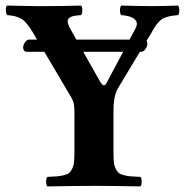

<svg xmlns="http://www.w3.org/2000/svg" viewBox="-20 -667 664 689"><path d="M362.8 -370.1 421.9 -481H278.8L339.8 -373Q347.7 -360.8 353 -360.8Q358.4 -360.8 362.8 -370.1ZM387.2 -268.1V-122.1Q387.2 -100.6 388.4 -86.7Q389.6 -72.8 394.8 -62.5Q399.9 -52.2 405.3 -47.1Q410.6 -42 423.6 -38.6Q436.5 -35.2 448.5 -34.2Q460.4 -33.2 483.9 -32.2Q488.3 -27.8 488.3 -15.1Q488.3 -2.4 483.9 2Q384.3 0 325.2 0Q247.6 0 149.9 2Q145.5 -2.4 145.5 -15.1Q145.5 -27.8 149.9 -32.2Q173.3 -33.2 185.3 -34.2Q197.3 -35.2 210.4 -38.6Q223.6 -42 229 -47.1Q234.4 -52.2 239.5 -62.5Q244.6 -72.8 245.8 -86.7Q247.1 -100.6 247.1 -122.1V-258.8Q247.1 -284.2 244.9 -294.9Q242.7 -305.7 233.9 -320.8Q233.4 -321.8 231 -325.7Q228.5 -329.6 227.1 -332L139.2 -481H76.2Q69.8 -481 66.4 -485.6Q63 -490.2 63 -496.1Q63 -505.9 69.8 -515.4Q76.7 -524.9 85 -524.9H112.8L100.1 -546.9Q76.7 -586.9 58.1 -598.6Q39.6 -610.4 5.9 -612.8Q1.5 -617.2 1 -629.9Q0.5 -642.6 4.9 -647Q17.1 -646.5 56.2 -646Q95.2 -645.5 112.8 -645H147Q190.9 -645 271 -647Q275.4 -642.6 275.4 -629.9Q275.4 -617.2 271 -612.8Q231 -610.8 224.6 -598.1Q218.3 -585.4 235.8 -557.1L253.9 -524.9H444.8L465.8 -564Q477.5 -585.4 463.4 -597.9Q449.2 -610.4 415 -612.8Q410.6 -617.2 410.6 -629.9Q410.6 -642.6 415 -647Q495.1 -645 525.9 -645Q559.6 -645 619.1 -647Q623.5 -642.6 623.5 -629.9Q623.5 -617.2 619.1 -612.8Q583 -609.9 565.9 -601.1Q548.8 -592.3 532.2 -564.9Q530.8 -562 527.1 -555.9Q523.4 -549.8 522 -546.9L505.9 -521Q507.8 -519 507.8 -516.1Q508.8 -514.2 508.8 -511.2Q508.8 -501 502 -491Q495.1 -481 485.8 -481H481.9L403.8 -351.1Q398.9 -343.3 396 -334Q387.2 -312 387.2 -268.1Z"/></svg>

Font: Common Serif
Style: Bold
Weight: 700
Designer: Philipp H. Poll, Khaled Hosny
Foundry: Stefan Peev, Context Ltd.
Version: Version 1.026